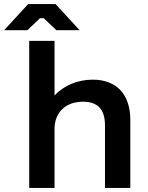

<svg xmlns="http://www.w3.org/2000/svg" viewBox="-68 -920 723 940"><path d="M322 -772 204 -900H70L-48 -772H66L128 -831H146L208 -772ZM75 0H199V-288C199 -370 253 -422 339 -422C411 -422 446 -384 446 -306V0H570V-332C570 -458 503 -530 386 -530C311 -530 245 -501 199 -453V-720H75Z"/></svg>

Font: Fixel Display SemiBold
Style: Regular
Weight: 600
Designer: AlfaBravo + MacPaw
Foundry: Kyrylo Tkachov, Marchela Mozhyna, Serhii Makarenko, Maria Weinstein, Zakhar Kryvoshyya
Version: Version 1.211